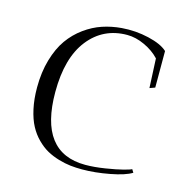

<svg xmlns="http://www.w3.org/2000/svg" viewBox="-82 -583 642 664"><g transform="rotate(15 239.0 -250.5)"><path d="M420.9 -328.1 416 -433.1Q394.5 -456.1 362.5 -470.9Q330.6 -485.8 299.8 -485.8Q214.4 -485.8 162.1 -419.7Q109.9 -353.5 109.9 -231Q109.9 -14.2 274.9 -14.2Q306.6 -14.2 345.2 -20.3Q383.8 -26.4 408 -32.7Q432.1 -39.1 436 -42L442.9 -30.8Q419.4 -16.1 366.9 -6.1Q314.5 3.9 268.1 3.9Q246.1 3.9 226.3 1.7Q206.5 -0.5 183.3 -7.3Q160.2 -14.2 141.1 -24.7Q122.1 -35.2 103.8 -53.5Q85.4 -71.8 72.8 -95.5Q60.1 -119.1 52.5 -153.6Q44.9 -188 44.9 -230Q44.9 -284.7 58.1 -329.8Q71.3 -375 93 -405.5Q114.7 -436 144.8 -457.8Q174.8 -479.5 207 -490.2Q239.3 -501 274.9 -503.9Q324.2 -507.8 371.3 -496.8Q418.5 -485.8 439.9 -465.8V-335Z"/></g></svg>

Font: Antic Didone
Style: Regular
Weight: 400
Designer: Santiago Orozco
Foundry: Santiago Orozco
Version: Version 2.000